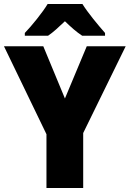

<svg xmlns="http://www.w3.org/2000/svg" viewBox="-20 -947 653 967"><path d="M395 -927H220C195 -885 139 -816 105 -781V-767H222C250 -786 274 -809 307 -840C339 -809 365 -786 394 -767H509V-781C473 -822 423 -882 395 -927ZM307 -451 198 -714H0L214 -271V0H399V-277L613 -714H417Z"/></svg>

Font: Noto Sans Arabic UI SmCn Bk
Style: Regular
Weight: 900
Width: 4
Designer: Monotype Design Team, Nadine Chahine and Nizar Qandah
Foundry: Monotype Imaging Inc.
Version: Version 2.010